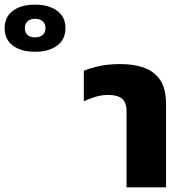

<svg xmlns="http://www.w3.org/2000/svg" viewBox="-334 -807 798 827"><path d="M211 0V-329Q211 -365 192 -381.5Q173 -398 133 -398Q102 -398 75.5 -389.5Q49 -381 27 -371V-502Q49 -512 90 -521.5Q131 -531 185 -531Q242 -531 286 -515.5Q330 -500 355.5 -463Q381 -426 381 -360V0ZM-183 -584Q-243 -584 -278.5 -610.5Q-314 -637 -314 -686Q-314 -734 -278.5 -760.5Q-243 -787 -183 -787Q-124 -787 -88 -760.5Q-52 -734 -52 -686Q-52 -637 -88 -610.5Q-124 -584 -183 -584ZM-183 -646Q-162 -646 -150 -656.5Q-138 -667 -138 -686Q-138 -704 -150 -715Q-162 -726 -183 -726Q-204 -726 -215.5 -715Q-227 -704 -227 -686Q-227 -667 -215.5 -656.5Q-204 -646 -183 -646Z"/></svg>

Font: Noto Sans Thai UI ExtBd
Style: Regular
Weight: 800
Designer: Monotype Design Team
Foundry: Monotype Imaging Inc.
Version: Version 2.000